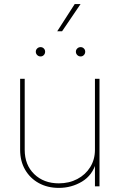

<svg xmlns="http://www.w3.org/2000/svg" viewBox="-20 -917 589 945"><path d="M269.5 7.8Q213.9 7.8 170.9 -15.9Q127.9 -39.6 103.5 -81.8Q79.1 -124 79.1 -179.7V-529.3H101.6V-179.7Q101.6 -105.5 148.4 -60.1Q195.3 -14.6 269.5 -14.6Q320.3 -14.6 360.6 -35.9Q400.9 -57.1 424.1 -94.5Q447.3 -131.8 447.3 -179.7V-529.3H469.7V0H447.3V-117.2H453.1Q435.5 -54.7 383.8 -23.4Q332 7.8 269.5 7.8ZM377 -639.2Q367.2 -639.2 360.4 -646Q353.5 -652.8 353.5 -662.6Q353.5 -671.9 360.4 -678.5Q367.2 -685.1 377 -685.1Q386.2 -685.1 392.8 -678.5Q399.4 -671.9 399.4 -662.6Q399.4 -652.8 392.8 -646Q386.2 -639.2 377 -639.2ZM179.7 -639.2Q169.9 -639.2 163.1 -646Q156.2 -652.8 156.2 -662.6Q156.2 -671.9 163.1 -678.5Q169.9 -685.1 179.7 -685.1Q189 -685.1 195.6 -678.5Q202.1 -671.9 202.1 -662.6Q202.1 -652.8 195.6 -646Q189 -639.2 179.7 -639.2ZM261.7 -763.2 347.7 -897H376.5L285.6 -763.2Z"/></svg>

Font: Inter 24pt Thin
Style: Regular
Weight: 250
Designer: Rasmus Andersson
Foundry: rsms
Version: Version 4.001;git-66647c0bb